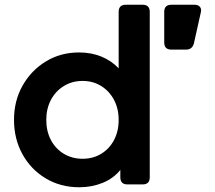

<svg xmlns="http://www.w3.org/2000/svg" viewBox="-20 -777 905 809"><path d="M314 12Q235 12 172.5 -25.5Q110 -63 74.5 -127.5Q39 -192 39 -272Q39 -352 75 -416Q111 -480 173 -518Q235 -556 313 -556Q365 -556 407.5 -538.5Q450 -521 480 -489V-727Q480 -757 510 -757H581Q611 -757 611 -727V-30Q611 0 581 0H517Q487 0 487 -30V-61Q458 -25 412.5 -6.5Q367 12 314 12ZM328 -108Q372 -108 406.5 -129Q441 -150 460.5 -187Q480 -224 480 -272Q480 -319 460.5 -356Q441 -393 406.5 -414.5Q372 -436 328 -436Q284 -436 249 -414.5Q214 -393 194.5 -356Q175 -319 175 -272Q175 -224 194.5 -187Q214 -150 249 -129Q284 -108 328 -108ZM702 -568Q672 -568 672 -598V-727Q672 -757 702 -757H800Q815 -757 822.5 -748Q830 -739 826 -724L797 -594Q790 -568 764 -568Z"/></svg>

Font: Pitagon Sans Text
Style: Bold
Weight: 700
Designer: Travis Tran
Foundry: Pitagon
Version: Version 1.001; ttfautohint (v1.8.4.7-5d5b);gftools[0.9.26]